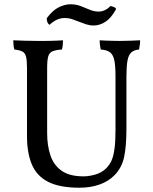

<svg xmlns="http://www.w3.org/2000/svg" viewBox="-20 -867 715 896"><path d="M570 -269Q570 -183 559 -133Q548 -83 513 -48Q485 -20 443.5 -5.5Q402 9 351 9Q258 9 204.5 -18.5Q151 -46 128.5 -100Q106 -154 106 -231V-549Q106 -585 101.5 -602.5Q97 -620 84.5 -626.5Q72 -633 47 -636Q44 -647 43 -658Q42 -669 42 -679Q62 -678 94.5 -677Q127 -676 158 -676Q173 -676 189 -676Q205 -676 220 -676.5Q235 -677 249 -677.5Q263 -678 274 -679Q274 -669 273 -658Q272 -647 269 -636Q240 -634 225 -627.5Q210 -621 205 -603.5Q200 -586 200 -549V-245Q200 -189 215 -143Q230 -97 267 -70.5Q304 -44 370 -44Q395 -44 425 -52.5Q455 -61 476 -82Q492 -98 501 -119Q510 -140 514.5 -174Q519 -208 519 -261V-509Q519 -557 514 -583.5Q509 -610 494.5 -622Q480 -634 450 -636Q447 -651 446 -660Q445 -669 445 -679Q457 -678 473 -677.5Q489 -677 506.5 -676.5Q524 -676 539 -676Q562 -676 588.5 -677Q615 -678 634 -679Q634 -672 633 -662.5Q632 -653 629 -636Q606 -634 593 -622.5Q580 -611 575 -584.5Q570 -558 570 -509ZM417 -748Q399 -748 382 -753.5Q365 -759 349 -765.5Q333 -772 316.5 -777.5Q300 -783 282 -783Q263 -783 245.5 -775Q228 -767 211 -751Q204 -756 201 -764Q198 -772 198 -782Q227 -820 255 -833.5Q283 -847 309 -847Q335 -847 357 -838.5Q379 -830 399 -821.5Q419 -813 440 -813Q455 -813 469 -819.5Q483 -826 496 -839Q501 -838 509.5 -835Q518 -832 522 -825Q500 -784 473 -766Q446 -748 417 -748Z"/></svg>

Font: Vollkorn
Style: Regular
Weight: 400
Designer: Friedrich Althausen
Foundry: Friedrich Althausen
Version: Version 5.001